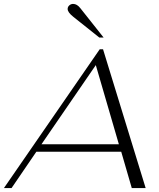

<svg xmlns="http://www.w3.org/2000/svg" viewBox="-57 -962 814 982"><path d="M563 -186H129L2 0H-37L453 -710H470L688 0H617ZM551 -224 433 -629 155 -224ZM318 -876Q289 -899 289 -916Q289 -927 297.5 -934.5Q306 -942 317 -942Q337 -942 354 -920L473 -770H451Z"/></svg>

Font: Fahkwang ExtraLight
Style: Italic
Weight: 275
Italic angle: -10°
Designer: Suppakit Chalermlarp | Katatrad Co.,Ltd.
Foundry: Cadson Demak Co.,Ltd.
Version: Version 1.000; ttfautohint (v1.6)